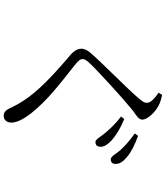

<svg xmlns="http://www.w3.org/2000/svg" viewBox="51 -884 898 1040"><g transform="rotate(90 500.0 -364.0)"><path d="M749 -432C766 -432 775 -442 775 -460C775 -479 764 -497 740 -520C714 -543 676 -567 625 -588L611 -571C653 -539 682 -507 703 -481C724 -456 735 -432 749 -432ZM844 -515C859 -515 868 -524 868 -541C868 -563 856 -582 830 -603C806 -624 768 -644 716 -663L703 -645C748 -613 773 -589 796 -564C817 -538 827 -515 844 -515ZM537 -710C537 -698 531 -688 514 -668C468 -612 320 -468 270 -409C254 -392 244 -374 244 -356C244 -334 257 -313 283 -292C404 -189 476 -117 523 -46C551 -4 560 21 571 41C578 54 590 65 606 65C631 65 644 48 644 22C644 -7 623 -46 595 -82C524 -172 437 -237 334 -319C312 -336 300 -349 300 -362C300 -374 306 -385 335 -414C377 -456 509 -578 576 -632C611 -658 628 -666 628 -687C628 -711 591 -753 556 -772C536 -783 518 -788 494 -793L482 -774C523 -746 537 -727 537 -710Z"/></g></svg>

Font: Noto Serif CJK JP
Style: Regular
Weight: 400
Designer: Ryoko NISHIZUKA 西塚涼子 (kana & ideographs); Frank Grießhammer (Latin, Greek & Cyrillic); Wenlong ZHANG 张文龙 (bopomofo); San
Foundry: Adobe Systems Incorporated
Version: Version 1.000;PS 1;hotconv 16.6.53;makeotf.lib2.5.65590